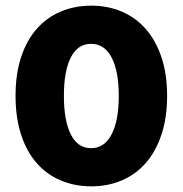

<svg xmlns="http://www.w3.org/2000/svg" viewBox="-20 -643 646 679"><path d="M400 -304Q400 -392 374.5 -440Q349 -488 302 -488Q255 -488 230.5 -440Q206 -392 206 -304Q206 -216 230.5 -167.5Q255 -119 302 -119Q349 -119 374.5 -167.5Q400 -216 400 -304ZM571 -304Q571 -227 551 -167Q531 -107 495.5 -66.5Q460 -26 410.5 -5Q361 16 303 16Q244 16 194.5 -5Q145 -26 109.5 -66.5Q74 -107 54.5 -167Q35 -227 35 -304Q35 -381 54.5 -440.5Q74 -500 109.5 -540.5Q145 -581 194.5 -602Q244 -623 303 -623Q361 -623 410.5 -602Q460 -581 495.5 -540.5Q531 -500 551 -440.5Q571 -381 571 -304Z"/></svg>

Font: Baloo Thambi
Style: Regular
Weight: 400
Designer: Aadarsh Rajan and Ek Type
Foundry: Ek Type
Version: Version 1.100;PS 1.000;hotconv 1.0.88;makeotf.lib2.5.647800;